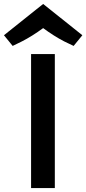

<svg xmlns="http://www.w3.org/2000/svg" viewBox="-87 -950 436 970"><path d="M70 0V-677H190V0ZM-23 -718 -67 -772 131 -930 329 -772 285 -718Q247 -736 237 -741Q185 -768 131 -808Q75 -767 24 -741Q14 -736 -2.5 -728Q-19 -720 -23 -718Z"/></svg>

Font: Amaranth
Style: Regular
Weight: 400
Designer: Gesine Todt
Foundry: Gesine Todt
Version: Version 1.000